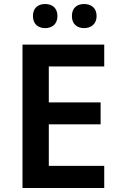

<svg xmlns="http://www.w3.org/2000/svg" viewBox="-20 -936 599 956"><path d="M144 -856C144 -815 171 -796 205 -796C238 -796 266 -815 266 -856C266 -898 238 -916 205 -916C171 -916 144 -898 144 -856ZM338 -856C338 -815 365 -796 399 -796C432 -796 461 -815 461 -856C461 -898 432 -916 399 -916C365 -916 338 -898 338 -856ZM499 0V-110H223V-317H481V-426H223V-605H499V-714H92V0Z"/></svg>

Font: Noto Kufi Arabic SemiBold
Style: Regular
Weight: 600
Designer: Monotype Design Team, David Williams, Khaled Hosny
Foundry: Google LLC
Version: Version 2.109